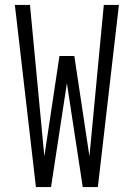

<svg xmlns="http://www.w3.org/2000/svg" viewBox="-20 -755 540 775"><path d="M125 0 40 -735H101L159 -124L220 -529H280L341 -124L399 -735H460L375 0H314L250 -419L186 0Z"/></svg>

Font: Iosevka SS18 Light
Style: Regular
Weight: 300
Monospace: yes
Designer: Belleve Invis
Foundry: Belleve Invis
Version: Version 25.1.1; ttfautohint (v1.8.4)